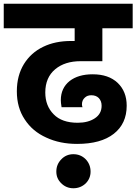

<svg xmlns="http://www.w3.org/2000/svg" viewBox="-37 -760 729 1026"><path d="M394 -433C394 -433 510 -433 510 -433C510 -433 510 -609 510 -609C510 -609 672 -609 672 -609C672 -609 672 -740 672 -740C672 -740 -17 -740 -17 -740C-17 -740 -17 -609 -17 -609C-17 -609 362 -609 362 -609C362 -609 362 -541 362 -541C362 -541 343 -541 343 -541C343 -541 343 -541 343 -541C287 -541 237 -531 194 -510C150 -489 116 -458 91 -418C66 -377 53 -329 53 -272C53 -272 53 -272 53 -272C53 -214 67 -164 95 -122C123 -79 161 -47 210 -25C259 -2 314 9 375 9C375 9 375 9 375 9C460 9 525 -9 571 -45C617 -81 640 -131 640 -195C640 -195 640 -195 640 -195C640 -246 624 -286 592 -317C559 -348 515 -363 458 -363C458 -363 458 -363 458 -363C407 -363 366 -351 335 -327C304 -302 288 -268 288 -225C288 -225 288 -225 288 -225C288 -217 289 -204 292 -187C292 -187 404 -187 404 -187C404 -187 404 -187 404 -187C402 -191 401 -196 401 -203C401 -203 401 -203 401 -203C401 -217 406 -229 416 -238C425 -247 437 -251 451 -251C451 -251 451 -251 451 -251C468 -251 481 -246 491 -236C501 -225 506 -212 506 -195C506 -195 506 -195 506 -195C506 -166 494 -144 470 -128C446 -112 415 -104 378 -104C378 -104 378 -104 378 -104C322 -104 279 -119 250 -149C220 -179 205 -218 205 -266C205 -266 205 -266 205 -266C205 -319 223 -361 258 -390C293 -419 338 -433 394 -433ZM447 157C447 157 447 157 447 157C447 131 438 109 421 91C403 73 381 64 355 64C355 64 355 64 355 64C330 64 308 73 291 91C273 109 264 131 264 157C264 157 264 157 264 157C264 182 273 203 291 220C308 237 330 246 355 246C355 246 355 246 355 246C381 246 403 237 421 220C438 203 447 182 447 157Z"/></svg>

Font: Girnar Poppins
Style: Bold
Weight: 500
Designer: Ninad Kale (Devanagari), Jonny Pinhorn (Latin)
Foundry: Indian Type Foundry
Version: ""